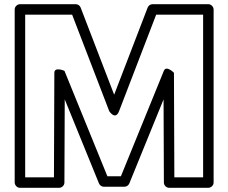

<svg xmlns="http://www.w3.org/2000/svg" viewBox="-20 -870 1088 915"><path d="M556.2 -30H491.8L287.2 -532.4C287.2 -532.4 239.1 -553.5 239 -523.1L237.1 -25H100V-800H323.8L500.7 -340C500.7 -340 530 -294.8 547.3 -340L724.2 -800H948V-25H810.9L809 -523.1C809 -523.1 772.3 -560.6 760.8 -532.4ZM573 20C582.3 20 592.3 14 596.2 4.4L759.5 -396.5L761 0.1C761 12.4 771.8 25 786 25H973C983.7 25 998 15.1 998 0V-825C998 -835.7 988.1 -850 973 -850H707C697.1 -850 687.4 -843.7 683.7 -834L524 -418.7L364.3 -834C360.8 -843.2 351.4 -850 341 -850H75C64.3 -850 50 -840.1 50 -825V0C50 10.7 59.9 25 75 25H262C274.3 25 286.9 14.3 287 0.1L288.5 -396.5L451.8 4.4C455.4 13.1 464.7 20 475 20Z"/></svg>

Font: Hussar Techniczny
Style: Bold 
Weight: 700
Foundry: Cannot Into Space Fonts
Version: Version 0.77